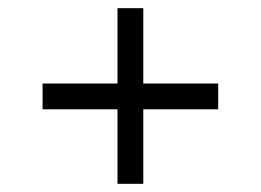

<svg xmlns="http://www.w3.org/2000/svg" viewBox="-20 -531 637 469"><path d="M267 -82H330V-264H513V-327H330V-511H267V-327H84V-264H267Z"/></svg>

Font: Uncut Sans Book
Style: Regular
Weight: 350
Designer: Kasper Nordkvist
Foundry: UNCUT.wtf
Version: Version 1.304;Glyphs 3.2 (3246)